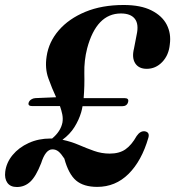

<svg xmlns="http://www.w3.org/2000/svg" viewBox="-26 -736 702 770"><path d="M-5 -47.5Q-0.5 -84 24.5 -114.2Q49.5 -144.5 89 -162.5Q128.5 -180.5 176 -180.5Q179.5 -180.5 183 -180.5Q217.5 -209 224.5 -245Q227 -261 223.8 -277.2Q220.5 -293.5 214.5 -310.5H104Q84.5 -310.5 89 -324.5Q91.5 -332 99 -337Q106.5 -342 115.5 -342.5L199 -346Q182.5 -381.5 168 -421.8Q153.5 -462 161 -510Q169.5 -568 209.8 -614.5Q250 -661 316.2 -688.5Q382.5 -716 470 -716Q538.5 -716 581.5 -694.2Q624.5 -672.5 642.8 -636.8Q661 -601 655 -558Q651 -515 624.8 -487.5Q598.5 -460 562.5 -460Q530.5 -460 516.2 -482.2Q502 -504.5 511.5 -542L522 -596.5Q531.5 -639 514.8 -660.5Q498 -682 459 -682Q361 -682 323.5 -542Q311 -493 312.2 -442.2Q313.5 -391.5 309.5 -342.5H473.5Q492.5 -342.5 487.5 -326Q483 -310 463.5 -310H305Q303 -297.5 299.5 -285.5Q290.5 -255 272.5 -226.2Q254.5 -197.5 224.5 -175.5Q259.5 -168 290.2 -154.8Q321 -141.5 351.2 -130.8Q381.5 -120 414 -120Q452.5 -120 477 -137Q501.5 -154 522 -190.5Q536.5 -211.5 554.5 -209.5Q575.5 -206 569 -183.5Q542 -90.5 489.5 -38.5Q437 13.5 364 13.5Q309.5 13.5 279.2 -12Q249 -37.5 232 -100Q219 -120 208.5 -128.5Q198 -137 184 -137Q156.5 -137 139 -81.5Q118 -28 95.2 -7Q72.5 14 41.5 14Q15.5 14 3.5 -3Q-8.5 -20 -5 -47.5Z"/></svg>

Font: Fraunces 9pt S000 SemiBold
Style: Italic
Weight: 600
Italic angle: -16°
Version: Version 1.000; ttfautohint (v1.8.3)